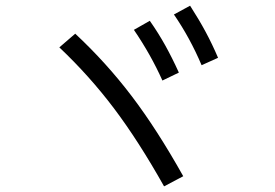

<svg xmlns="http://www.w3.org/2000/svg" viewBox="-20 -743 978 684"><path d="M191.4 -574.2 248 -623Q358.9 -519.5 449.2 -400.6Q539.6 -281.7 632.8 -115.2L564.5 -79.1Q473.1 -241.7 385.7 -357.4Q298.3 -473.1 191.4 -574.2ZM457 -636.7 513.7 -668.9Q544.4 -625 568.8 -581.1Q593.3 -537.1 617.2 -484.4L558.6 -456.1Q517.6 -547.9 457 -636.7ZM599.6 -691.4 657.2 -722.7Q689 -673.3 712.6 -629.4Q736.3 -585.4 756.8 -537.1L698.2 -510.7Q656.7 -608.4 599.6 -691.4Z"/></svg>

Font: Pretendard
Style: Regular
Weight: 400
Designer: Base glyphs from Inter by Rasmus Andersson; Hangeul glyphs from Noto Sans CJK(Source Han Sans) by Jang Soo-young and Kan
Foundry: Kil Hyung-jin
Version: Version 1.309